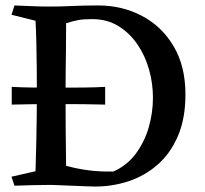

<svg xmlns="http://www.w3.org/2000/svg" viewBox="-20 -680 749 703"><path d="M23 -362Q56 -360 100.5 -359.5Q145 -359 193.5 -359Q242 -359 287 -359.5Q332 -360 365 -362V-297Q332 -298 287 -298.5Q242 -299 193.5 -299Q145 -299 100.5 -298.5Q56 -298 23 -297ZM164 -656Q202 -656 243 -658Q284 -660 340 -660Q427 -660 499.5 -622Q572 -584 615.5 -511Q659 -438 659 -334Q659 -246 631.5 -182Q604 -118 557 -77Q510 -36 451 -16.5Q392 3 329 3Q317 3 293 2Q269 1 242.5 0Q216 -1 194.5 -2Q173 -3 165 -3Q132 -3 98 -2Q64 -1 33 0L22 -33L110 -53Q112 -114 113 -163Q114 -212 114.5 -256.5Q115 -301 115 -347Q115 -389 114.5 -436Q114 -483 113 -527Q112 -571 110 -604L22 -626L33 -660Q63 -659 83.5 -658Q104 -657 122.5 -656.5Q141 -656 164 -656ZM220 -347Q220 -280 220.5 -207.5Q221 -135 222 -73Q262 -62 303.5 -56.5Q345 -51 395 -52Q445 -74 477 -117Q509 -160 524.5 -213.5Q540 -267 540 -322Q540 -374 526 -424.5Q512 -475 483.5 -517Q455 -559 413.5 -584.5Q372 -610 318 -610Q285 -610 266.5 -606.5Q248 -603 222 -595Q222 -539 221.5 -497.5Q221 -456 220.5 -420.5Q220 -385 220 -347Z"/></svg>

Font: Ruwudu Medium
Style: Regular
Weight: 500
Designer: Becca Hirsbrunner Spalinger
Foundry: SIL International
Version: Version 3.000